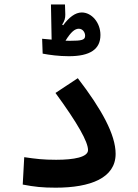

<svg xmlns="http://www.w3.org/2000/svg" viewBox="-20 -847 626 870"><path d="M232.4 3.4C390.1 3.4 503.9 -40.5 503.9 -149.9C503.9 -236.8 440.9 -351.6 332.5 -492.7L231.4 -425.8C333 -286.6 378.9 -204.1 378.9 -167C378.9 -134.8 314.9 -123 234.4 -123C175.3 -123 143.6 -127 89.8 -134.8L83 -10.7C136.2 -0.5 171.9 3.4 232.4 3.4ZM292 -592.3C388.7 -592.3 435.1 -624 435.1 -688.5C435.1 -745.1 395 -790.5 350.6 -790.5C320.8 -790.5 292.5 -768.1 266.1 -732.4L261.7 -735.4C272 -751.5 276.4 -764.2 275.9 -781.7L274.4 -826.7H210.9L213.9 -667.5C196.3 -668.9 180.7 -670.4 170.9 -671.4L173.3 -604C203.6 -598.1 247.1 -592.3 292 -592.3ZM276.9 -662.6C301.8 -703.1 319.8 -716.8 336.9 -716.8C354.5 -716.8 365.7 -700.7 365.7 -685.1C365.7 -666 351.1 -662.1 296.4 -662.1C291 -662.1 284.2 -662.1 276.9 -662.6Z"/></svg>

Font: Cascadia Code NF SemiBold
Style: Regular
Weight: 600
Monospace: yes
Designer: Aaron Bell
Foundry: Saja Typeworks
Version: Version 2404.023